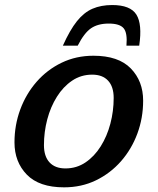

<svg xmlns="http://www.w3.org/2000/svg" viewBox="-20 -752 643 782"><path d="M360.5 -525Q462.5 -525 512.8 -473.2Q563 -421.5 563 -342Q563 -271.5 539.5 -208Q516 -144.5 472.8 -95.2Q429.5 -46 370.8 -17.5Q312 11 241 11Q139.5 11 89.2 -40.8Q39 -92.5 39 -172Q39 -242.5 62.5 -306Q86 -369.5 129 -418.8Q172 -468 231 -496.5Q290 -525 360.5 -525ZM246.5 -66Q292 -66 328.2 -90.5Q364.5 -115 390.2 -156Q416 -197 429.5 -248.2Q443 -299.5 443 -353Q443 -399 420.2 -423.5Q397.5 -448 355.5 -448Q310 -448 273.8 -423.5Q237.5 -399 211.8 -358Q186 -317 172.5 -265.8Q159 -214.5 159 -161Q159 -115 181.8 -90.5Q204.5 -66 246.5 -66ZM423 -656Q379 -656 351 -637Q323 -618 296.5 -566H236Q264.5 -629.5 293.2 -665.5Q322 -701.5 356.8 -716.5Q391.5 -731.5 437 -731.5Q511 -731.5 535.5 -692.5Q560 -653.5 547 -566H495Q499.5 -618 483.5 -637Q467.5 -656 423 -656Z"/></svg>

Font: Newsreader Caption Medium
Style: Italic
Weight: 500
Italic angle: -17°
Designer: Hugues Gentile
Foundry: Production Type
Version: Version 1.001